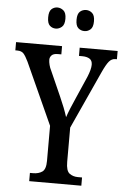

<svg xmlns="http://www.w3.org/2000/svg" viewBox="-62 -955 651 998"><g transform="rotate(5 263.0 -456.0)"><path d="M129 0V-43H146Q174 -43 193 -56Q212 -69 212 -113V-296L66 -618Q52 -647 41 -659Q30 -671 8 -671H-2V-714H238V-671H220Q197 -671 187.5 -661Q178 -651 178 -638Q178 -626 182 -610.5Q186 -595 192 -584L251 -451Q277 -393 291 -348Q298 -369 309 -396Q320 -423 334 -454L383 -566Q400 -607 400 -631Q400 -653 385.5 -662Q371 -671 347 -671H330V-714H528V-671H520Q501 -671 487 -654.5Q473 -638 453 -594L317 -296V-117Q317 -70 335.5 -56.5Q354 -43 379 -43H401V0ZM347 -802Q328 -802 314.5 -814Q301 -826 301 -857Q301 -888 314.5 -900Q328 -912 347 -912Q364 -912 378 -900Q392 -888 392 -857Q392 -826 378 -814Q364 -802 347 -802ZM197 -802Q179 -802 166 -814Q153 -826 153 -857Q153 -888 166 -900Q179 -912 197 -912Q214 -912 228.5 -900Q243 -888 243 -857Q243 -826 228.5 -814Q214 -802 197 -802Z"/></g></svg>

Font: Noto Serif ExtraCondensed Medium
Style: Regular
Weight: 500
Width: 2
Designer: Monotype Design Team
Foundry: Monotype Imaging Inc.
Version: Version 2.015